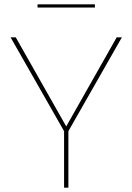

<svg xmlns="http://www.w3.org/2000/svg" viewBox="-20 -870 614 890"><path d="M277 -262 29 -697H53L287 -284L521 -697H545L297 -262V0H277ZM154 -850H420V-835H154Z"/></svg>

Font: Hanken Grotesk Thin
Style: Regular
Weight: 100
Designer: Alfredo Marco Pradil
Foundry: Hanken Design Co.
Version: Version 3.014